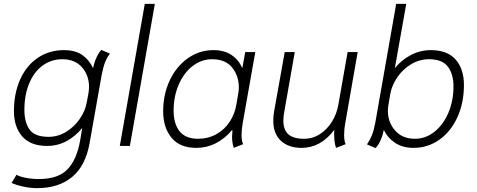

<svg xmlns="http://www.w3.org/2000/svg" viewBox="-20 -754 2465 992"><path d="M40 191 65 149Q83 159 114.5 165Q146 171 181 171Q281 171 329 120.5Q377 70 394 -28L405 -93Q370 -50 324 -25Q278 0 223 0Q138 0 95 -49Q52 -98 52 -180Q52 -271 84 -343Q116 -415 175 -455Q234 -495 310 -495Q368 -495 404 -470.5Q440 -446 461 -402Q467 -433 480 -460Q493 -487 504 -496L548 -477Q532 -456 522.5 -431.5Q513 -407 505 -365L443 -15Q422 103 352.5 160.5Q283 218 172 218Q137 218 100 210Q63 202 40 191ZM428 -224 437 -272Q440 -289 440 -305Q440 -365 403.5 -406.5Q367 -448 302 -448Q245 -448 200.5 -415.5Q156 -383 131 -323.5Q106 -264 106 -186Q106 -122 133 -84.5Q160 -47 231 -47Q280 -47 322 -73Q364 -99 392 -139.5Q420 -180 428 -224Z M728 -734H780L651 0H599Z M823 -179Q823 -266 857 -338.5Q891 -411 950.5 -453Q1010 -495 1083 -495Q1139 -495 1176 -470Q1213 -445 1232 -402L1247 -485H1299L1234 -118Q1228 -82 1228 -57Q1228 -27 1236 -9L1188 10Q1179 -15 1179 -46Q1179 -54 1181 -80L1178 -81Q1100 10 994 10Q909 10 866 -42.5Q823 -95 823 -179ZM1201 -213 1211 -271Q1214 -286 1214 -302Q1214 -362 1179.5 -405Q1145 -448 1075 -448Q1021 -448 975.5 -413Q930 -378 903.5 -317Q877 -256 877 -183Q877 -114 908 -75.5Q939 -37 1003 -37Q1055 -37 1097.5 -60.5Q1140 -84 1166.5 -124.5Q1193 -165 1201 -213Z M1392 -130Q1392 -154 1396 -177L1451 -485H1503L1449 -178Q1444 -150 1444 -131Q1444 -83 1470 -60Q1496 -37 1551 -37Q1596 -37 1633.5 -61.5Q1671 -86 1695.5 -126Q1720 -166 1728 -212L1776 -485H1828L1763 -113Q1758 -86 1758 -56Q1758 -25 1766 -9L1716 10Q1704 -25 1707 -83Q1637 10 1538 10Q1471 10 1431.5 -26.5Q1392 -63 1392 -130Z M1876 -8Q1891 -30 1901 -54Q1911 -78 1919 -120L2027 -734H2079L2020 -402Q2054 -444 2102.5 -469.5Q2151 -495 2205 -495Q2292 -495 2334.5 -446Q2377 -397 2377 -315Q2377 -223 2343.5 -149Q2310 -75 2250.5 -32.5Q2191 10 2116 10Q2061 10 2022 -15.5Q1983 -41 1963 -83Q1957 -52 1944.5 -25.5Q1932 1 1920 11ZM2323 -308Q2323 -371 2294 -409.5Q2265 -448 2197 -448Q2147 -448 2104 -422Q2061 -396 2033 -355Q2005 -314 1997 -271L1987 -213Q1984 -198 1984 -182Q1984 -122 2021.5 -79.5Q2059 -37 2124 -37Q2179 -37 2224.5 -73Q2270 -109 2296.5 -171Q2323 -233 2323 -308Z"/></svg>

Font: Niramit ExtraLight
Style: Italic
Weight: 200
Italic angle: -10°
Designer: Katatrad Aksorn Co.,Ltd.
Foundry: Cadson Demak Co.,Ltd.
Version: Version 1.000; ttfautohint (v1.6)